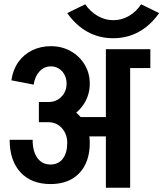

<svg xmlns="http://www.w3.org/2000/svg" viewBox="-20 -874 761 894"><path d="M290 -484Q290 -519 269 -542Q248 -565 216 -565V-659Q268 -659 309 -636Q350 -613 374 -573.5Q398 -534 398 -484ZM137 -480 33 -500Q40 -549 65 -584.5Q90 -620 129.5 -639.5Q169 -659 217 -659V-565Q186 -565 164 -541.5Q142 -518 137 -480ZM328 -239V-329H549V-239ZM293 -209Q293 -250 268 -277.5Q243 -305 205 -305V-396Q260 -396 303.5 -371.5Q347 -347 372.5 -305Q398 -263 398 -209ZM215 -17Q126 -17 75.5 -71.5Q25 -126 25 -223H132Q132 -169 154 -138.5Q176 -108 215 -108ZM215 -17V-108Q252 -108 272.5 -135Q293 -162 293 -209H398Q398 -149 376 -106Q354 -63 313.5 -40Q273 -17 215 -17ZM161 -305V-399H207V-305ZM206 -305V-399Q242 -399 266 -423.5Q290 -448 290 -485H398Q398 -434 372.5 -393Q347 -352 304 -328.5Q261 -305 206 -305ZM473 0V-645H586V0ZM504 -557V-645H680V-557ZM507 -696V-780Q547 -780 581 -800Q615 -820 637 -854L721 -813Q680 -755 626 -725.5Q572 -696 507 -696ZM507 -696Q442 -696 388 -725.5Q334 -755 293 -813L377 -854Q400 -820 434.5 -800Q469 -780 507 -780Z"/></svg>

Font: Akshar Light Medium
Style: Regular
Weight: 500
Version: Version 1.100